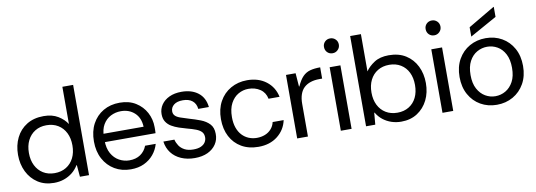

<svg xmlns="http://www.w3.org/2000/svg" viewBox="-58 -1099 4122 1477"><g transform="rotate(-10 2003.5 -361.0)"><path d="M268 12Q195 12 142 -22.5Q89 -57 60 -116Q31 -175 31 -248Q31 -322 60 -381Q89 -440 144 -474Q199 -508 276 -508Q343 -508 388.5 -480Q434 -452 458 -414V-705H542V0H471L463 -92H460Q440 -59 411 -36Q382 -13 346 -0.5Q310 12 268 12ZM285 -61Q337 -61 375.5 -84.5Q414 -108 435 -150Q456 -192 456 -248Q456 -304 435 -346Q414 -388 375.5 -411.5Q337 -435 285 -435Q234 -435 196 -411.5Q158 -388 137 -346Q116 -304 116 -248Q116 -192 137 -150Q158 -108 196 -84.5Q234 -61 285 -61Z M868 12Q797 12 742 -20.5Q687 -53 655.5 -111.5Q624 -170 624 -248Q624 -327 655 -385Q686 -443 741.5 -475.5Q797 -508 870 -508Q943 -508 995 -475.5Q1047 -443 1075 -390.5Q1103 -338 1103 -276Q1103 -266 1103 -254.5Q1103 -243 1102 -229H687V-294H1020Q1017 -364 974.5 -403Q932 -442 868 -442Q825 -442 788 -423Q751 -404 728.5 -366Q706 -328 706 -271V-243Q706 -181 729 -140Q752 -99 789.5 -78.5Q827 -58 868 -58Q920 -58 955 -82Q990 -106 1006 -148H1089Q1076 -102 1046 -66Q1016 -30 971.5 -9Q927 12 868 12Z M1367 12Q1308 12 1261 -8.5Q1214 -29 1185.5 -66.5Q1157 -104 1150 -155H1236Q1242 -130 1257 -107Q1272 -84 1299.5 -69.5Q1327 -55 1368 -55Q1404 -55 1427 -65.5Q1450 -76 1461 -93.5Q1472 -111 1472 -131Q1472 -158 1457.5 -174Q1443 -190 1414.5 -201Q1386 -212 1347 -222Q1317 -230 1286 -240.5Q1255 -251 1229.5 -266Q1204 -281 1188.5 -305Q1173 -329 1173 -365Q1173 -405 1195 -437.5Q1217 -470 1257.5 -489Q1298 -508 1353 -508Q1432 -508 1482.5 -469Q1533 -430 1541 -356H1458Q1454 -397 1426.5 -419.5Q1399 -442 1352 -442Q1306 -442 1281.5 -422Q1257 -402 1257 -372Q1257 -352 1269.5 -338.5Q1282 -325 1308.5 -315.5Q1335 -306 1375 -294Q1421 -281 1462.5 -265Q1504 -249 1530.5 -221Q1557 -193 1557 -144Q1558 -99 1534.5 -63.5Q1511 -28 1468.5 -8Q1426 12 1367 12Z M1865 12Q1789 12 1733 -20.5Q1677 -53 1646.5 -111.5Q1616 -170 1616 -248Q1616 -326 1648 -384.5Q1680 -443 1737 -475.5Q1794 -508 1865 -508Q1954 -508 2014 -462Q2074 -416 2090 -339H2004Q1994 -389 1955 -415Q1916 -441 1864 -441Q1822 -441 1785 -420Q1748 -399 1725 -356Q1702 -313 1702 -248Q1702 -201 1714.5 -165.5Q1727 -130 1749.5 -106Q1772 -82 1801.5 -70Q1831 -58 1864 -58Q1899 -58 1928 -69.5Q1957 -81 1977 -103.5Q1997 -126 2004 -157H2090Q2074 -82 2014 -35Q1954 12 1865 12Z M2168 0V-496H2243L2251 -391H2254Q2276 -440 2300.5 -465Q2325 -490 2358 -499Q2391 -508 2437 -508V-420H2415Q2377 -420 2346.5 -410Q2316 -400 2295 -380.5Q2274 -361 2263 -329.5Q2252 -298 2252 -255V0Z M2509 0V-496H2593V0ZM2551 -598Q2526 -598 2509.5 -614.5Q2493 -631 2493 -657Q2493 -681 2509.5 -697.5Q2526 -714 2551 -714Q2575 -714 2592 -697.5Q2609 -681 2609 -656Q2609 -632 2592 -615Q2575 -598 2551 -598Z M2980 12Q2940 12 2904 0Q2868 -12 2838.5 -35Q2809 -58 2789 -92H2786L2778 0H2706V-705H2790V-414Q2814 -450 2858.5 -479Q2903 -508 2972 -508Q3050 -508 3104.5 -473.5Q3159 -439 3188 -380Q3217 -321 3217 -248Q3217 -174 3188 -115.5Q3159 -57 3106 -22.5Q3053 12 2980 12ZM2963 -61Q3014 -61 3052.5 -84.5Q3091 -108 3111.5 -150Q3132 -192 3132 -248Q3132 -304 3111.5 -346Q3091 -388 3052.5 -411.5Q3014 -435 2963 -435Q2911 -435 2872.5 -411.5Q2834 -388 2813 -346Q2792 -304 2792 -248Q2792 -192 2813 -150Q2834 -108 2872.5 -84.5Q2911 -61 2963 -61Z M3303 0V-496H3387V0ZM3345 -598Q3320 -598 3303.5 -614.5Q3287 -631 3287 -657Q3287 -681 3303.5 -697.5Q3320 -714 3345 -714Q3369 -714 3386 -697.5Q3403 -681 3403 -656Q3403 -632 3386 -615Q3369 -598 3345 -598Z M3727 12Q3657 12 3601 -20Q3545 -52 3512.5 -110.5Q3480 -169 3480 -248Q3480 -327 3513 -385.5Q3546 -444 3602.5 -476Q3659 -508 3729 -508Q3799 -508 3855 -476Q3911 -444 3943.5 -385.5Q3976 -327 3976 -248Q3976 -169 3943 -110.5Q3910 -52 3853.5 -20Q3797 12 3727 12ZM3727 -55Q3770 -55 3807 -76.5Q3844 -98 3867 -140.5Q3890 -183 3890 -248Q3890 -313 3867.5 -356Q3845 -399 3808 -420Q3771 -441 3729 -441Q3687 -441 3649.5 -420Q3612 -399 3589 -356Q3566 -313 3566 -248Q3566 -183 3589 -140.5Q3612 -98 3648.5 -76.5Q3685 -55 3727 -55ZM3623 -539V-612L3830 -734H3833V-656Z"/></g></svg>

Font: DM Sans 9pt 36pt
Style: Regular
Weight: 400
Version: Version 4.004;gftools[0.9.30]